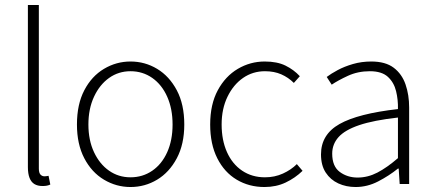

<svg xmlns="http://www.w3.org/2000/svg" viewBox="-20 -739 1742 771"><path d="M151 8Q131 8 118 0Q105 -8 98.5 -25Q92 -42 92 -68V-719H136V-62Q136 -45 142.5 -38Q149 -31 159 -31Q162 -31 165.5 -31.5Q169 -32 175 -33L182 2Q176 5 168.5 6.5Q161 8 151 8Z M504 12Q447 12 397.5 -17.5Q348 -47 318.5 -103.5Q289 -160 289 -239Q289 -320 318.5 -376.5Q348 -433 397.5 -462.5Q447 -492 504 -492Q562 -492 611 -462.5Q660 -433 690 -376.5Q720 -320 720 -239Q720 -160 690 -103.5Q660 -47 611 -17.5Q562 12 504 12ZM504 -27Q553 -27 591.5 -53.5Q630 -80 651.5 -128Q673 -176 673 -239Q673 -302 651.5 -350.5Q630 -399 591.5 -426Q553 -453 504 -453Q456 -453 418 -426Q380 -399 357.5 -350.5Q335 -302 335 -239Q335 -176 357.5 -128Q380 -80 418 -53.5Q456 -27 504 -27Z M1042 12Q980 12 930.5 -17.5Q881 -47 852.5 -103.5Q824 -160 824 -239Q824 -320 854.5 -376.5Q885 -433 935 -462.5Q985 -492 1043 -492Q1093 -492 1126.5 -475.5Q1160 -459 1184 -433L1160 -406Q1138 -428 1109.5 -440.5Q1081 -453 1044 -453Q995 -453 956 -426Q917 -399 893.5 -350.5Q870 -302 870 -239Q870 -176 891.5 -128Q913 -80 952.5 -53.5Q992 -27 1044 -27Q1083 -27 1116 -42Q1149 -57 1172 -80L1195 -53Q1165 -24 1127 -6Q1089 12 1042 12Z M1408 12Q1370 12 1338.5 -2.5Q1307 -17 1288 -46Q1269 -75 1269 -119Q1269 -199 1343.5 -241Q1418 -283 1578 -301Q1579 -338 1570.5 -373Q1562 -408 1537.5 -430.5Q1513 -453 1465 -453Q1417 -453 1377 -434.5Q1337 -416 1312 -399L1292 -430Q1309 -443 1336 -457.5Q1363 -472 1397.5 -482Q1432 -492 1471 -492Q1528 -492 1561 -467Q1594 -442 1608.5 -400Q1623 -358 1623 -307V0H1585L1581 -62H1578Q1542 -33 1498.5 -10.5Q1455 12 1408 12ZM1416 -26Q1457 -26 1495.5 -46Q1534 -66 1578 -104V-267Q1480 -256 1422.5 -236.5Q1365 -217 1339.5 -188.5Q1314 -160 1314 -122Q1314 -71 1344.5 -48.5Q1375 -26 1416 -26Z"/></svg>

Font: Mada Light
Style: Regular
Weight: 300
Designer: Khaled Hosny
Version: Version 1.5